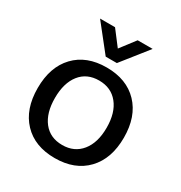

<svg xmlns="http://www.w3.org/2000/svg" viewBox="-168 -824 900 955"><g transform="rotate(30 282.0 -347.0)"><path d="M35 -250Q35 -371 101 -440.5Q167 -510 282 -510Q397 -510 463.5 -440.5Q530 -371 530 -250Q530 -129 463.5 -59.5Q397 10 282 10Q167 10 101 -59.5Q35 -129 35 -250ZM431 -250Q431 -336 391 -385.5Q351 -435 282 -435Q212 -435 173 -385.5Q134 -336 134 -250Q134 -164 173 -114.5Q212 -65 282 -65Q351 -65 391 -114.5Q431 -164 431 -250ZM131 -704H217L282 -619L347 -704H433L314 -554H250Z"/></g></svg>

Font: Sarabun Medium
Style: Regular
Weight: 500
Designer: Suppakit Chalermlarp | Katatrad Co.,Ltd.
Foundry: Cadson Demak Co.,Ltd.
Version: Version 1.000; ttfautohint (v1.6)